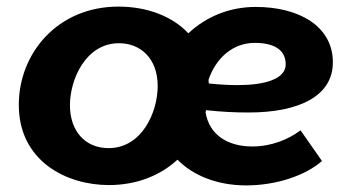

<svg xmlns="http://www.w3.org/2000/svg" viewBox="-20 -550 1068 582"><path d="M310 11C396 11 467 -19 518 -66C566 -17 640 12 726 12C818 12 906 -18 956 -62L891 -155C854 -127 802 -106 745 -106C669 -106 614 -142 603 -210L605 -216C650 -211 693 -209 733 -209C889 -209 989 -260 989 -361C989 -471 886 -529 755 -529C675 -529 604 -499 551 -449C502 -501 426 -530 339 -530C155 -530 37 -389 37 -232C37 -62 181 11 310 11ZM309 -101C238 -101 192 -153 192 -231C192 -308 239 -419 341 -419C404 -419 458 -375 458 -289C458 -211 411 -101 309 -101ZM612 -308C634 -373 685 -420 752 -420C811 -420 846 -399 846 -355C846 -310 782 -292 700 -292C671 -292 641 -294 613 -297Z"/></svg>

Font: Fixel Display 20240404
Style: Bold Italic
Weight: 700
Italic angle: -10°
Designer: AlfaBravo + MacPaw
Foundry: Kyrylo Tkachov, Marchela Mozhyna, Serhii Makarenko, Maria Weinstein, Zakhar Kryvoshyya
Version: Version 1.211;Glyphs 3.2 (3225)